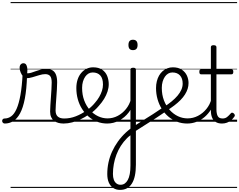

<svg xmlns="http://www.w3.org/2000/svg" viewBox="-101 -1161 2281 1831"><path d="M-55 17Q-67 17 -73.5 9.5Q-80 2 -80.5 -7Q-81 -16 -75 -23.5Q-69 -31 -57 -31Q-23 -31 6 -52Q35 -73 57 -122.5Q79 -172 94 -255Q109 -338 115 -463L157 -441Q153 -310 136 -221.5Q119 -133 90.5 -80.5Q62 -28 25 -5.5Q-12 17 -55 17ZM504 17Q479 17 456 11Q433 5 415 -8.5Q397 -22 387 -44Q377 -66 377 -97Q377 -124 379.5 -159Q382 -194 384.5 -232.5Q387 -271 389.5 -307Q392 -343 392 -374Q392 -419 376.5 -436.5Q361 -454 330 -454Q305 -454 272.5 -444Q240 -434 208 -424.5Q176 -415 150 -415Q134 -415 119.5 -431.5Q105 -448 95.5 -471.5Q86 -495 86 -514Q86 -527 90 -536.5Q94 -546 102.5 -552Q111 -558 122 -558Q142 -558 151 -540Q160 -522 160 -497Q160 -488 159.5 -479Q159 -470 158 -462Q175 -461 195.5 -467Q216 -473 239.5 -482Q263 -491 288 -497.5Q313 -504 339 -504Q375 -504 398 -491Q421 -478 432.5 -449.5Q444 -421 444 -376Q444 -345 441.5 -308.5Q439 -272 436.5 -235Q434 -198 431.5 -165Q429 -132 429 -108Q429 -68 450 -49.5Q471 -31 510 -31Q521 -31 526 -23.5Q531 -16 530.5 -7Q530 2 523.5 9.5Q517 17 504 17ZM0 621H568V631H0ZM0 -20H568V0H0ZM0 -505H568V-500H0ZM0 -1141H568V-1131H0Z M506 17Q493 17 487.5 9.5Q482 2 483.5 -7Q485 -16 492.5 -23.5Q500 -31 512 -31Q568 -31 622 -52Q676 -73 720 -105Q728 -110 734.5 -107Q741 -104 745.5 -96.5Q750 -89 750 -80.5Q750 -72 743 -67Q709 -43 669 -24Q629 -5 587.5 6Q546 17 506 17ZM568 621V631ZM568 -20V0ZM568 -505V-500ZM568 -1141V-1131Z M723 -106Q746 -122 766.5 -140.5Q787 -159 804 -180Q828 -207 845 -236.5Q862 -266 871.5 -295.5Q881 -325 881 -355Q881 -414 855 -442Q829 -470 783 -470Q773 -470 767.5 -477.5Q762 -485 763 -494.5Q764 -504 770 -511.5Q776 -519 787 -519Q840 -519 873 -496.5Q906 -474 921 -437Q936 -400 936 -358Q936 -324 924.5 -288.5Q913 -253 892 -218.5Q871 -184 842 -152Q823 -129 799.5 -108Q776 -87 751 -69ZM568 621H1012V631H568ZM568 -20H1012V0H568ZM568 -505H1012V-500H568ZM568 -1141H1012V-1131H568Z M921 17Q871 17 826 0Q781 -17 745 -48Q709 -79 682 -121.5Q655 -164 641 -214.5Q627 -265 627 -321Q627 -364 638.5 -400.5Q650 -437 672 -463.5Q694 -490 723 -504.5Q752 -519 787 -519Q798 -519 803 -511.5Q808 -504 807 -494.5Q806 -485 800 -477.5Q794 -470 783 -470Q761 -470 743 -459.5Q725 -449 711.5 -429.5Q698 -410 690 -383Q682 -356 682 -323Q682 -257 702 -203.5Q722 -150 756.5 -111.5Q791 -73 834.5 -52.5Q878 -32 924 -32Q976 -32 1021.5 -56Q1067 -80 1100.5 -121.5Q1134 -163 1148 -216Q1150 -225 1159 -225.5Q1168 -226 1175 -220.5Q1182 -215 1179 -203Q1165 -139 1127 -89.5Q1089 -40 1035.5 -11.5Q982 17 921 17ZM1012 621V631ZM1012 -20V0ZM1012 -505V-500ZM1012 -1141V-1131Z M1043 650Q1006 650 978.5 631.5Q951 613 936.5 579.5Q922 546 922 499Q922 442 933.5 388.5Q945 335 968 284.5Q991 234 1024 188Q1057 142 1100 102Q1110 92 1121 83.5Q1132 75 1143 66V-496Q1143 -506 1149.5 -510.5Q1156 -515 1169 -515Q1183 -515 1189 -510.5Q1195 -506 1195 -496V409Q1195 468 1185.5 513.5Q1176 559 1156.5 589.5Q1137 620 1109 635Q1081 650 1043 650ZM1048 601Q1071 601 1088 589.5Q1105 578 1117.5 555.5Q1130 533 1136.5 498.5Q1143 464 1143 418V129Q1134 135 1125.5 142.5Q1117 150 1110 157Q1076 191 1051 230.5Q1026 270 1009.5 313.5Q993 357 984.5 403.5Q976 450 976 498Q976 530 984.5 553Q993 576 1009.5 588.5Q1026 601 1048 601ZM1167 -683Q1145 -683 1134.5 -695Q1124 -707 1124 -732Q1124 -757 1134.5 -769.5Q1145 -782 1167 -782Q1189 -782 1200 -769.5Q1211 -757 1211 -732Q1211 -707 1200 -695Q1189 -683 1167 -683ZM1012 621H1328V631H1012ZM1012 -20H1328V0H1012ZM1012 -505H1328V-500H1012ZM1012 -1141H1328V-1131H1012Z M1483 -100Q1433 -65 1382.5 -32.5Q1332 0 1281.5 31.5Q1231 63 1182 95Q1175 100 1167.5 96.5Q1160 93 1156 84.5Q1152 76 1153 67Q1154 58 1163 51Q1210 20 1259 -10.5Q1308 -41 1358.5 -73Q1409 -105 1459 -140Q1467 -146 1475 -143Q1483 -140 1488.5 -132Q1494 -124 1493 -115.5Q1492 -107 1483 -100ZM1328 621V631ZM1328 -20V0ZM1328 -505V-500ZM1328 -1141V-1131Z M1461 -140Q1503 -167 1536 -194Q1569 -221 1592.5 -249Q1616 -277 1628.5 -305.5Q1641 -334 1641 -364Q1641 -414 1615 -442Q1589 -470 1543 -470Q1533 -470 1527.5 -477.5Q1522 -485 1523 -494.5Q1524 -504 1530 -511.5Q1536 -519 1547 -519Q1600 -519 1633 -496.5Q1666 -474 1681.5 -440Q1697 -406 1697 -369Q1697 -341 1688.5 -314Q1680 -287 1663 -260Q1646 -233 1620.5 -207Q1595 -181 1561.5 -155.5Q1528 -130 1487 -104ZM1328 621H1772V631H1328ZM1328 -20H1772V0H1328ZM1328 -505H1772V-500H1328ZM1328 -1141H1772V-1131H1328Z M1684 17Q1633 17 1588 0Q1543 -17 1506 -48Q1469 -79 1442.5 -121.5Q1416 -164 1401.5 -214.5Q1387 -265 1387 -321Q1387 -355 1394.5 -385.5Q1402 -416 1416 -440.5Q1430 -465 1450 -482.5Q1470 -500 1494.5 -509.5Q1519 -519 1547 -519Q1558 -519 1563 -511.5Q1568 -504 1567 -494.5Q1566 -485 1560 -477.5Q1554 -470 1543 -470Q1521 -470 1503 -459.5Q1485 -449 1471.5 -429.5Q1458 -410 1450 -383Q1442 -356 1442 -323Q1442 -257 1462.5 -203.5Q1483 -150 1518 -111.5Q1553 -73 1596.5 -52.5Q1640 -32 1688 -32Q1740 -32 1786.5 -56Q1833 -80 1867 -121.5Q1901 -163 1915 -216Q1917 -225 1925.5 -226Q1934 -227 1941.5 -221.5Q1949 -216 1946 -203Q1935 -155 1910 -115Q1885 -75 1850 -45Q1815 -15 1772.5 1Q1730 17 1684 17ZM1772 621V631ZM1772 -20V0ZM1772 -505V-500ZM1772 -1141V-1131Z M2016 17Q1980 17 1956.5 2.5Q1933 -12 1921.5 -40Q1910 -68 1910 -107V-452H1819Q1808 -452 1804 -458Q1800 -464 1800 -476Q1800 -489 1804 -494.5Q1808 -500 1819 -500H1910V-711Q1910 -721 1916.5 -725.5Q1923 -730 1936 -730Q1949 -730 1956 -725.5Q1963 -721 1963 -711V-500H2104Q2115 -500 2119.5 -494.5Q2124 -489 2124 -476Q2124 -464 2119.5 -458Q2115 -452 2104 -452H1963V-119Q1963 -78 1975 -54.5Q1987 -31 2022 -31Q2047 -31 2064.5 -45Q2082 -59 2099 -79Q2106 -88 2113.5 -86.5Q2121 -85 2129 -79Q2136 -72 2138 -64.5Q2140 -57 2135 -50Q2121 -29 2103 -14Q2085 1 2063 9Q2041 17 2016 17ZM1772 621H2160V631H1772ZM1772 -20H2160V0H1772ZM1772 -505H2160V-500H1772ZM1772 -1141H2160V-1131H1772Z"/></svg>

Font: Playwrite BR Guides
Style: Regular
Weight: 400
Designer: Veronika Burian, José Scaglione
Foundry: TypeTogether
Version: Version 1.003